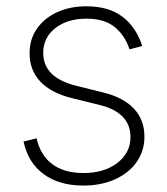

<svg xmlns="http://www.w3.org/2000/svg" viewBox="-20 -573 527 605"><path d="M428.2 -428.2 388.2 -417.5Q373.5 -461.9 341.1 -488Q308.6 -514.2 252.4 -514.2Q192.4 -514.2 154.3 -484.4Q116.2 -454.6 116.2 -406.7Q116.2 -367.7 141.8 -341.8Q167.5 -315.9 220.2 -302.7L304.7 -281.7Q368.7 -266.1 401.9 -230.7Q435.1 -195.3 435.1 -142.6Q435.1 -97.2 410.6 -62.5Q386.2 -27.8 342.8 -8.1Q299.3 11.7 242.7 11.7Q166.5 11.7 117.4 -24.4Q68.4 -60.5 54.2 -127L95.2 -137.2Q107.4 -83.5 144.8 -55.7Q182.1 -27.8 242.7 -27.8Q309.1 -27.8 350.1 -59.8Q391.1 -91.8 391.1 -141.1Q391.1 -218.3 293.9 -242.2L207 -263.7Q140.1 -280.3 106.7 -316.4Q73.2 -352.5 73.2 -404.8Q73.2 -449.2 96.2 -482.4Q119.1 -515.6 159.7 -534.4Q200.2 -553.2 252.4 -553.2Q321.8 -553.2 365.2 -520.8Q408.7 -488.3 428.2 -428.2Z"/></svg>

Font: Inter Tight ExtraLight
Style: Regular
Weight: 250
Designer: Rasmus Andersson
Foundry: rsms
Version: Version 3.004